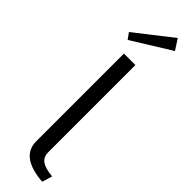

<svg xmlns="http://www.w3.org/2000/svg" viewBox="-313 -889 887 887"><g transform="rotate(45 131.0 -445.5)"><path d="M241.7 -850 50.8 -731.7 29.2 -761.7 208.3 -901.7ZM83.3 -101.7V-675H158.3V-108.3Q158.3 -73.3 180.8 -58.3Q203.3 -43.3 250 -39.2L235 10.8Q83.3 -0.8 83.3 -101.7Z"/></g></svg>

Font: Boon
Style: Regular
Weight: 400
Designer: Sungsit Sawaiwan
Foundry: FontUni
Version: Version 3.0